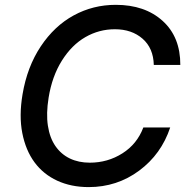

<svg xmlns="http://www.w3.org/2000/svg" viewBox="-20 -757 775 787"><path d="M719.1 -490.8H610.4Q608.7 -559.7 564.3 -598.4Q519.9 -637.1 451 -637.1Q386 -637.1 330.1 -604.9Q274.1 -572.8 233.8 -508.7Q193.5 -444.6 179.3 -356.9Q168.7 -291.5 176.3 -241.7Q183.9 -191.8 207.2 -158.2Q230.5 -124.6 266.3 -107.4Q302.2 -90.2 348 -90.2Q421.5 -90.2 481.7 -128.4Q541.9 -166.5 567.5 -234.4H677.6Q641.3 -125 550.4 -57.5Q459.5 9.9 343.4 9.9Q271.7 9.9 214.7 -16.3Q157.7 -42.6 121.4 -91.8Q85.2 -141 71.4 -211.5Q57.5 -282 72.4 -370.4Q91.3 -483 147 -566.8Q202.8 -650.6 282.1 -693.9Q361.5 -737.2 454.5 -737.2Q573.9 -737.2 646.7 -671.3Q719.5 -605.5 719.1 -490.8Z"/></svg>

Font: Karasuma Gothic
Style: Medium Italic
Weight: 500
Italic angle: 9.39998°
Designer: Rasmus Andersson / Ryoko Nishizuka
Foundry: Genbu
Version: Version 1.00